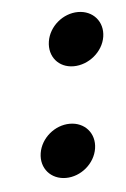

<svg xmlns="http://www.w3.org/2000/svg" viewBox="-37 -367 267 408"><g transform="rotate(-5 97.0 -163.5)"><path d="M39 -46C34 -14 56 11 88 11C120 11 150 -14 155 -46C160 -78 138 -103 106 -103C74 -103 44 -78 39 -46ZM77 -281C72 -249 93 -224 125 -224C157 -224 188 -249 193 -281C198 -313 176 -338 144 -338C112 -338 82 -313 77 -281Z"/></g></svg>

Font: Charger Sport
Style: SeBdObl
Weight: 600
Designer: Jasper
Foundry: Cannot Into Space Fonts
Version: Version 1.1